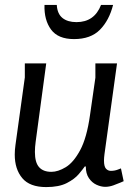

<svg xmlns="http://www.w3.org/2000/svg" viewBox="-20 -748 550 781"><path d="M168 -490 125 -171Q122 -149 122 -130Q122 -87 139 -68Q156 -49 189 -49Q216 -49 247.5 -68Q279 -87 306 -137Q333 -187 346 -279L368 -432V-490H456L405 -121Q404 -114 403.5 -107Q403 -100 403 -95Q403 -71 411 -62Q419 -53 431 -53Q446 -53 459 -58Q472 -63 472 -63L483 -11Q483 -11 470.5 -5.5Q458 0 441 6Q424 12 408 12Q391 12 372.5 3.5Q354 -5 341.5 -23.5Q329 -42 329 -71H325Q318 -61 301 -40.5Q284 -20 252 -3.5Q220 13 168 13Q101 13 70.5 -23.5Q40 -60 40 -119Q40 -138 43 -159L81 -433V-490ZM440 -728Q424 -665 386.5 -627Q349 -589 281 -589Q216 -589 187.5 -628Q159 -667 161 -728H211Q213 -692 234 -675Q255 -658 291 -658Q364 -658 391 -728Z"/></svg>

Font: Rosario Light
Style: Italic
Weight: 300
Italic angle: -8.05°
Designer: Hector Gatti
Foundry: Omnibus Type
Version: Version 1.101; ttfautohint (v1.8.1.43-b0c9)